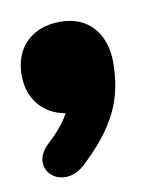

<svg xmlns="http://www.w3.org/2000/svg" viewBox="-53 -258 390 455"><g transform="rotate(-10 142.5 -30.5)"><path d="M117 131C197 56 228 -7 228 -97C228 -163 191 -213 121 -213C51 -213 9 -169 9 -104C9 -46 43 -7 96 3C85 23 69 43 44 66C-15 120 58 186 117 131Z"/></g></svg>

Font: SN Pro Black
Style: Italic
Weight: 900
Italic angle: -9°
Designer: Tobias Whetton
Foundry: Supernotes
Version: Version 1.001;Glyphs 3.2 (3249)